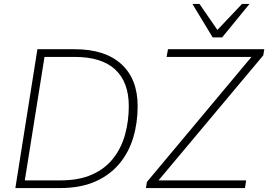

<svg xmlns="http://www.w3.org/2000/svg" viewBox="-20 -955 1362 975"><path d="M58 0 170 -705H360Q513 -705 596 -629.5Q679 -554 679 -416Q679 -331 656.5 -256Q634 -181 586 -123.5Q538 -66 463.5 -33Q389 0 284 0ZM106 -39H286Q382 -39 448.5 -69Q515 -99 556 -152Q597 -205 615.5 -273Q634 -341 634 -416Q634 -538 565 -602Q496 -666 359 -666H206ZM721 0 726 -31 1257 -666H826L833 -705H1322L1317 -674L785 -39H1230L1224 0ZM1060 -765 957 -935H993L1084 -803L1209 -935H1247L1108 -765Z"/></svg>

Font: Nunito Sans ExtraLight
Style: Italic
Weight: 200
Italic angle: -9°
Designer: Vernon Adams
Foundry: Vernon Adams
Version: Version 3.006; ttfautohint (v1.8.3)